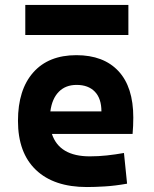

<svg xmlns="http://www.w3.org/2000/svg" viewBox="-20 -752 626 782"><path d="M334 9.8Q199.7 9.8 126.5 -59.8Q53.2 -129.4 53.2 -259.8Q53.2 -386.7 115.5 -457Q177.7 -527.3 291 -527.3Q401.9 -527.3 462.4 -462.4Q522.9 -397.5 522.9 -273.4Q522.9 -238.3 520 -206.5H191.4Q221.7 -115.2 345.7 -115.2Q380.9 -115.2 415 -118.9Q449.2 -122.6 484.9 -128.9L497.6 -3.9Q447.8 4.9 406.7 7.3Q365.7 9.8 334 9.8ZM185.1 -298.3H393.1Q393.1 -350.6 366.5 -378.4Q339.8 -406.2 292 -406.2Q247.1 -406.2 219.5 -378.2Q191.9 -350.1 185.1 -298.3ZM83 -609.4V-731.9H502.9V-609.4Z"/></svg>

Font: Cascadia Code PL
Style: Bold
Weight: 700
Monospace: yes
Designer: Aaron Bell
Foundry: Saja Typeworks
Version: Version 2404.023; ttfautohint (v1.8.4)